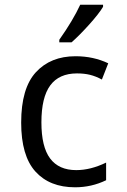

<svg xmlns="http://www.w3.org/2000/svg" viewBox="-20 -786 540 816"><path d="M70 -265Q70 -411 132.5 -479Q195 -547 301 -547Q377 -547 440 -517L413 -448Q387 -462 362.5 -468Q338 -474 307 -474Q231 -474 193.5 -423Q156 -372 156 -266Q156 -162 193 -112.5Q230 -63 304 -63Q365 -63 431 -95V-20Q369 10 299 10Q191 10 130.5 -57Q70 -124 70 -265ZM232 -617Q290 -699 321 -766H418V-757Q400 -727 358.5 -681Q317 -635 284 -606H232Z"/></svg>

Font: Noto Sans Mono UI Cond
Style: Regular
Weight: 400
Width: 3
Monospace: yes
Designer: Monotype Design team
Foundry: Monotype Imaging Inc.
Version: Version 1.000